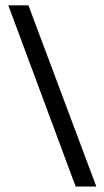

<svg xmlns="http://www.w3.org/2000/svg" viewBox="-20 -685 382 705"><path d="M10.6 -665.3H84.4L333.7 0H257.8Z"/></svg>

Font: Khula
Style: Regular
Weight: 400
Designer: Erin McLaughlin, Steve Matteson
Version: Version 1.000;PS 1.0;hotconv 1.0.72;makeotf.lib2.5.5900; ttf